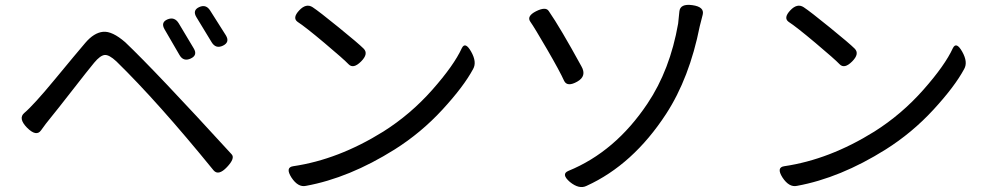

<svg xmlns="http://www.w3.org/2000/svg" viewBox="-20 -745 4040 782"><path d="M662 -666Q691 -678 708 -650L769 -548Q786 -520 756.5 -506.5Q727 -493 711 -521L650 -626Q634 -654 662 -666ZM836 -702 900 -601Q917 -573 888 -559Q859 -545 842 -573L780 -675Q763 -703 791 -716Q819 -729 836 -702ZM90 -225Q53 -263 79 -285Q117 -317 204.5 -423Q292 -529 327.5 -570.5Q363 -612 400 -615.5Q437 -619 490 -573Q613 -456 923 -117Q939 -101 904.5 -64.5Q870 -28 850 -51Q623 -330 454 -495Q424 -523 406 -521Q388 -519 363.5 -489.5Q339 -460 274 -376.5Q209 -293 187.5 -267Q166 -241 147 -214Q128 -187 90 -225Z M1192 -656Q1170 -672 1198.5 -702.5Q1227 -733 1253.5 -715.5Q1280 -698 1360 -633Q1440 -568 1461 -547Q1482 -526 1450.5 -494.5Q1419 -463 1399.5 -483.5Q1380 -504 1301.5 -570Q1223 -636 1192 -656ZM1167 -22Q1141 -63 1174 -68Q1358 -95 1541 -209Q1652 -279 1740.5 -379Q1829 -479 1861 -549Q1875 -577 1899 -534.5Q1923 -492 1907 -464Q1869 -393 1782 -298.5Q1695 -204 1587 -136Q1402 -20 1226 12Q1194 19 1167 -22Z M2301 -4Q2264 -36 2295 -49Q2486 -127 2617 -323Q2709 -460 2742 -649L2747 -698Q2750 -731 2800 -724Q2850 -717 2842 -685L2830 -638Q2788 -427 2693 -281Q2558 -74 2369 12Q2339 27 2301 -4ZM2163 -699Q2203 -719 2215 -700Q2262 -632 2348 -475Q2371 -435 2331 -412.5Q2291 -390 2278 -415Q2260 -455 2208 -544.5Q2156 -634 2140 -656.5Q2124 -679 2163 -699Z M3192 -656Q3170 -672 3198.5 -702.5Q3227 -733 3253.5 -715.5Q3280 -698 3360 -633Q3440 -568 3461 -547Q3482 -526 3450.5 -494.5Q3419 -463 3399.5 -483.5Q3380 -504 3301.5 -570Q3223 -636 3192 -656ZM3167 -22Q3141 -63 3174 -68Q3358 -95 3541 -209Q3652 -279 3740.5 -379Q3829 -479 3861 -549Q3875 -577 3899 -534.5Q3923 -492 3907 -464Q3869 -393 3782 -298.5Q3695 -204 3587 -136Q3402 -20 3226 12Q3194 19 3167 -22Z"/></svg>

Font: Raw Maruko Gothic CJK TC
Style: Regular
Weight: 400
Version: Version 1.001